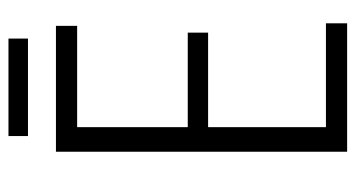

<svg xmlns="http://www.w3.org/2000/svg" viewBox="-213 -626 839 453"><g transform="rotate(-90 206.5 -399.5)"><path d="M75 0H378V-50H133V-328H356V-376H133V-637H372V-687H75ZM112 -753H342V-799H112Z"/></g></svg>

Font: Secuela Light
Style: Regular
Weight: 300
Designer: Fernando Haro
Foundry: deFharo
Version: Version 1.708